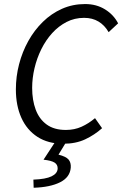

<svg xmlns="http://www.w3.org/2000/svg" viewBox="-20 -688 595 935"><path d="M288.3 12Q214.3 12 162.5 -21.4Q110.8 -54.9 84 -114.5Q57.3 -174.1 57.3 -252.6Q57.3 -315 72.9 -375.2Q88.5 -435.4 117.8 -488.2Q147.2 -541 188.6 -581.5Q230 -622.1 282 -645.2Q334 -668.3 394.4 -668.3Q449.5 -668.3 491.5 -642.3Q533.6 -616.3 555.2 -574.3L509 -531.4Q489.9 -564.8 459.9 -583Q429.8 -601.1 389.5 -601.1Q343.2 -601.1 304.2 -581Q265.1 -560.9 234.1 -526.7Q203.1 -492.6 181.2 -448.4Q159.4 -404.3 148 -355.7Q136.6 -307.2 136.6 -260.1Q136.6 -200.5 153.8 -154.2Q171.1 -107.9 207.3 -81.6Q243.5 -55.2 300.6 -55.2Q342.7 -55.2 377.3 -70.9Q411.9 -86.6 442.7 -112.6L477.1 -63.7Q440.3 -30.8 394.7 -9.4Q349 12 288.3 12ZM143.9 226.3 142.6 186.8Q202.8 184.5 231 170.7Q259.3 157 260.8 133.5Q261.5 113.8 245.8 103.8Q230.1 93.8 192 89.7L252.4 -2.7H306.2L264.9 65.1Q301 74.1 313.7 88.7Q326.4 103.4 324.6 128.4Q320.9 175.5 272.5 199.7Q224 223.9 143.9 226.3Z"/></svg>

Font: Source Sans Variable
Style: Italic
Weight: 200
Italic angle: -11°
Designer: Paul D. Hunt
Foundry: Adobe Systems Incorporated
Version: Version 3.006;hotconv 1.0.111;makeotfexe 2.5.65597